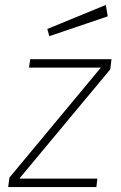

<svg xmlns="http://www.w3.org/2000/svg" viewBox="-20 -755 489 775"><path d="M407 -735 171 -638 179 -609 415 -689ZM13 0H369L373 -34H58L425 -475L430 -516H102L97 -482H387L18 -38Z"/></svg>

Font: United Sans Thin
Style: Italic
Weight: 100
Italic angle: -8°
Designer: Pablo Impallari, Rodrigo Fuenzalida (Modified by Dan O. Williams)
Version: Version 1.000;PS 001.000;hotconv 1.0.88;makeotf.lib2.5.64775